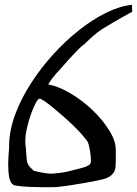

<svg xmlns="http://www.w3.org/2000/svg" viewBox="-20 -777 568 796"><path d="M18 -182Q20 -242 44.5 -306.5Q69 -371 109.5 -433.5Q150 -496 201.5 -552.5Q253 -609 309 -653Q365 -697 421 -724.5Q477 -752 527 -757L528 -728Q527 -728 515.5 -721.5Q504 -715 486 -705Q468 -695 446 -682Q424 -669 403 -656Q382 -642 364.5 -626.5Q347 -611 335 -599Q333 -597 330 -594L318 -585Q316 -583 313 -580Q311 -579 288 -555Q265 -531 233 -494Q220 -480 211.5 -470.5Q203 -461 197.5 -453.5Q192 -446 188 -440Q184 -434 180 -427Q223 -419 272 -390Q321 -361 363 -321Q405 -281 432.5 -237Q460 -193 460 -157V-111Q460 -96 459 -84.5Q458 -73 453.5 -65Q449 -57 441 -50Q433 -43 418 -37Q409 -34 385.5 -29Q362 -24 333.5 -19Q305 -14 276 -9.5Q247 -5 227 -3Q214 -1 198 -1H154Q109 -1 74.5 -4Q40 -7 35 -11Q23 -18 18.5 -41Q14 -64 14 -93Q14 -107 14.5 -118Q15 -129 16 -140Q17 -150 17.5 -159.5Q18 -169 18 -182ZM86 -172Q88 -162 88 -152.5Q88 -143 89 -136Q90 -124 91 -115Q92 -106 95 -98.5Q98 -91 104 -84.5Q110 -78 120 -69Q139 -64 159.5 -60.5Q180 -57 194 -57Q198 -57 207 -58Q216 -59 225.5 -60Q235 -61 244 -62.5Q253 -64 257 -65Q289 -73 309 -78Q329 -83 339.5 -87.5Q350 -92 353.5 -97Q357 -102 357 -110Q357 -131 353 -153Q349 -175 345 -186L346 -185Q339 -197 323 -215.5Q307 -234 286 -254.5Q265 -275 242 -295Q219 -315 199 -331.5Q179 -348 164 -358Q149 -368 144 -368Q138 -368 128 -349.5Q118 -331 108.5 -304Q99 -277 92 -247Q85 -217 85 -195Q85 -190 85 -184Q85 -178 86 -172Z"/></svg>

Font: New Athena Unicode
Style: Bold
Weight: 700
Designer: J. Rusten 1997; rev. by R. Hancock 2001, 2002, rev. by D. Mastronarde 2002-2021
Foundry: Society for Classical Studies (formerly American Philological Association)
Version: Version 5.008